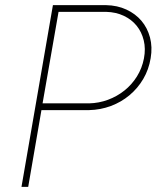

<svg xmlns="http://www.w3.org/2000/svg" viewBox="-20 -731 627 751"><path d="M142.1 -300.3 90.3 0H64L187 -710.9H395Q439 -710 474.4 -693.6Q509.8 -677.2 533.2 -649.7Q556.6 -622.1 566.7 -584.5Q576.7 -546.9 569.3 -503.4Q562 -459 540.3 -422.1Q518.6 -385.3 486.3 -358.4Q454.1 -331.5 413.6 -316.4Q373 -301.3 328.6 -300.3ZM146.5 -326.7H328.6Q367.2 -327.6 402.6 -340.8Q438 -354 466.8 -377Q495.6 -399.9 515.6 -431.9Q535.6 -463.9 543 -502.4Q550.3 -540.5 542.2 -573.2Q534.2 -606 514.4 -630.4Q494.6 -654.8 464.1 -669.2Q433.6 -683.6 395.5 -684.6H209Z"/></svg>

Font: TypoPRO Roboto Mono
Style: Italic
Weight: 250
Designer: Google
Version: Version 2.000986; 2015; ttfautohint (v1.3)